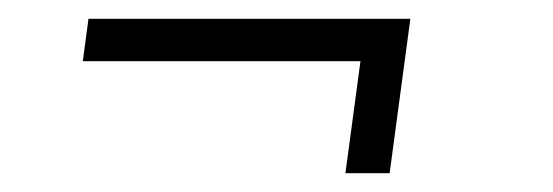

<svg xmlns="http://www.w3.org/2000/svg" viewBox="-20 -335 588 204"><path d="M363 -270H68L74 -315H416L394 -151H347Z"/></svg>

Font: Bellota Text Light
Style: Italic
Weight: 300
Italic angle: -7.5°
Designer: Kemie Guaida
Foundry: Kemie Guaida
Version: Version 4.001